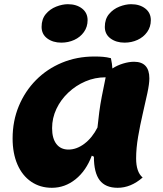

<svg xmlns="http://www.w3.org/2000/svg" viewBox="-20 -869 776 914"><path d="M227 25Q171 25 128.5 -4Q86 -33 63 -86Q40 -139 40 -210Q40 -293 69.5 -364Q99 -435 151.5 -488Q204 -541 275 -570.5Q346 -600 429 -600Q453 -600 470.5 -598.5Q488 -597 508 -592Q514 -564 515 -543Q538 -558 566 -566.5Q594 -575 618 -575Q691 -575 691 -496Q691 -470 681.5 -425.5Q672 -381 659.5 -327.5Q647 -274 637.5 -218.5Q628 -163 628 -115Q628 -50 659 -24Q603 25 540 25Q482 25 454.5 -11Q427 -47 427 -123L417 -128Q390 -56 339.5 -15.5Q289 25 227 25ZM306 -157Q345 -157 382 -185Q419 -213 444 -262Q448 -301 452.5 -335.5Q457 -370 464.5 -409Q472 -448 483 -501Q432 -501 386.5 -481.5Q341 -462 305 -428Q269 -394 248.5 -350.5Q228 -307 228 -259Q228 -210 248.5 -183.5Q269 -157 306 -157ZM573 -666Q533 -666 506 -686Q479 -706 479 -741Q479 -778 499 -802Q519 -826 548.5 -837.5Q578 -849 604 -849Q645 -849 671.5 -828.5Q698 -808 698 -773Q698 -741 680.5 -716.5Q663 -692 634.5 -679Q606 -666 573 -666ZM272 -666Q232 -666 205 -686Q178 -706 178 -741Q178 -778 198 -802Q218 -826 247.5 -837.5Q277 -849 303 -849Q344 -849 370.5 -828.5Q397 -808 397 -773Q397 -741 379.5 -716.5Q362 -692 333.5 -679Q305 -666 272 -666Z"/></svg>

Font: Lemon
Style: Regular
Weight: 400
Designer: Eduardo Rodriguez Tunni
Foundry: Eduardo Rodriguez Tunni
Version: Version 1.003; ttfautohint (v1.8.4.7-5d5b);gftools[0.9.24]